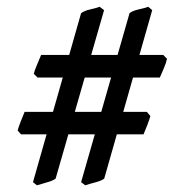

<svg xmlns="http://www.w3.org/2000/svg" viewBox="-20 -600 510 563"><path d="M469.7 -427.7Q467.8 -417.5 460 -398.7Q452.1 -379.9 448.7 -372.6H90.3L79.1 -383.3Q81.1 -393.1 89.1 -411.4Q97.2 -429.7 100.6 -439H458.5ZM285.6 -76.2Q277.3 -69.8 259.3 -65.2Q241.2 -60.5 230 -56.6L217.8 -65.9L359.9 -561.5Q369.6 -568.8 387 -572.5Q404.3 -576.2 414.6 -580.1L426.3 -570.3ZM143.1 -76.2Q134.8 -69.8 117.4 -65.2Q100.1 -60.5 88.4 -56.6L76.7 -65.9L217.8 -561.5Q228 -568.8 245.1 -572.5Q262.2 -576.2 272 -580.1L285.2 -570.3ZM420.9 -259.8Q418.9 -251.5 411.6 -232.4Q404.3 -213.4 400.9 -206.1H41.5L31.7 -217.3Q33.7 -225.6 41 -244.4Q48.3 -263.2 52.2 -272H410.6Z"/></svg>

Font: Dai Banna SIL SemiBold
Style: Regular
Weight: 600
Designer: Victor Gaultney
Foundry: SIL International
Version: Version 4.000